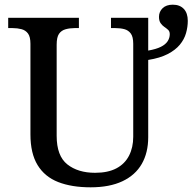

<svg xmlns="http://www.w3.org/2000/svg" viewBox="-20 -790 832 820"><path d="M367 10Q286 10 228.5 -12.5Q171 -35 140.5 -85Q110 -135 110 -216V-603Q110 -633 99.5 -647Q89 -661 71.5 -665.5Q54 -670 34 -670H15V-714H317V-670H298Q278 -670 260 -665Q242 -660 232 -645.5Q222 -631 222 -599V-210Q222 -124 267.5 -88Q313 -52 386 -52Q441 -52 477 -71Q513 -90 531 -125Q549 -160 549 -206V-603Q549 -633 538.5 -647Q528 -661 511 -665.5Q494 -670 473 -670H454V-714H613V-574Q647 -580 667 -590Q687 -600 696 -614Q705 -628 705 -644Q705 -656 698 -662.5Q691 -669 682 -675Q673 -681 666 -691Q659 -701 659 -718Q659 -740 674.5 -755Q690 -770 718 -770Q748 -770 765 -752Q782 -734 782 -701Q782 -675 774.5 -648.5Q767 -622 748 -599Q729 -576 696 -559Q663 -542 613 -534V-204Q613 -138 585.5 -90Q558 -42 503 -16Q448 10 367 10Z"/></svg>

Font: ET Text
Style: Regular
Weight: 470
Designer: Monotype Design Team
Foundry: Monotype Imaging Inc.
Version: Version 2.009